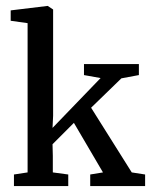

<svg xmlns="http://www.w3.org/2000/svg" viewBox="-20 -627 509 647"><path d="M27 0V-39L73 -46V-549L16 -557V-592L140 -607H141L159 -595V-237L157 -196L319 -364L263 -374V-411H448V-374L389 -363L287 -264L424 -46L469 -39V0H284V-39L327 -46L229 -213L157 -141L158 -102V-46L210 -39V0Z"/></svg>

Font: Aikya Medium
Style: Regular
Weight: 500
Designer: Neelakash Kshetrimayum (Latin subset based on Merriweather by Eben Sorkin)
Foundry: Brand New Type
Version: Version 1.00 b005